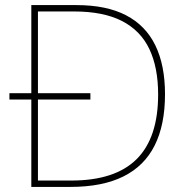

<svg xmlns="http://www.w3.org/2000/svg" viewBox="-20 -734 732 754"><path d="M280 -714Q398 -714 475 -674Q552 -634 590 -556Q628 -478 628 -364Q628 -244 587.5 -163Q547 -82 464.5 -41Q382 0 257 0H103V-343H17V-368H103V-714ZM270 -689H129V-368H335V-343H129V-25H260Q432 -25 516.5 -109Q601 -193 601 -363Q601 -469 566.5 -541.5Q532 -614 459 -651.5Q386 -689 270 -689Z"/></svg>

Font: Noto Sans Armenian Thin
Style: Regular
Weight: 250
Version: Version 2.007